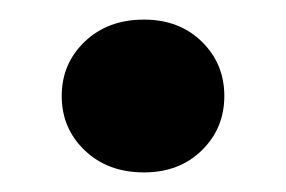

<svg xmlns="http://www.w3.org/2000/svg" viewBox="-20 -424 292 196"><path d="M127 -248Q90 -248 66.5 -270.5Q43 -293 43 -326Q43 -359 66.5 -381.5Q90 -404 127 -404Q163 -404 186 -381.5Q209 -359 209 -326Q209 -293 186 -270.5Q163 -248 127 -248Z"/></svg>

Font: DM Sans
Style: Bold
Weight: 700
Designer: Colophon Foundry, Jonny Pinhorn
Foundry: Colophon Foundry
Version: Version 4.004; ttfautohint (v1.8.4.7-5d5b)